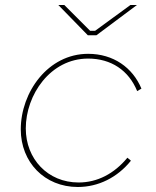

<svg xmlns="http://www.w3.org/2000/svg" viewBox="-20 -740 624 767"><path d="M291 7C373 7 449 -31 503 -98L489 -110C436 -46 369 -11 294 -11C171 -11 83 -105 83 -227C83 -361 181 -506 332 -506C424 -506 494 -459 528 -376L545 -386C510 -470 433 -525 332 -525C172 -525 63 -372 63 -223C63 -92 158 7 291 7ZM331 -599H365L527 -720H501L360 -617H340L237 -720H213Z"/></svg>

Font: Fixel Display Thin
Style: Italic
Weight: 100
Italic angle: -10°
Designer: AlfaBravo + MacPaw
Foundry: Kyrylo Tkachov, Marchela Mozhyna, Serhii Makarenko, Maria Weinstein, Zakhar Kryvoshyya
Version: Version 1.210;Glyphs 3.2 (3217)